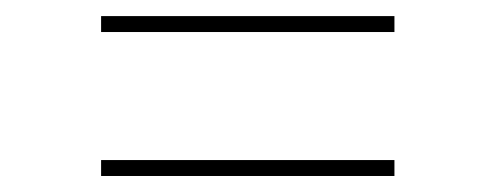

<svg xmlns="http://www.w3.org/2000/svg" viewBox="-20 -424 622 241"><path d="M106.9 -383.8V-403.8H475.1V-383.8ZM106.9 -203.1V-223.1H475.1V-203.1Z"/></svg>

Font: Display Semibold
Style: Regular
Weight: 600
Designer: Latin by Veronika Burian and Jose Scaglione. Greek by Irene Vlachou. Cyrillic by Vera Evstafieva.
Foundry: TypeTogether
Version: Version 3.002